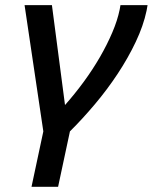

<svg xmlns="http://www.w3.org/2000/svg" viewBox="-20 -532 592 744"><path d="M181.2 -512.2 231.9 -125Q270 -168 304.7 -215.3Q339.4 -262.7 367.2 -310.8Q395 -358.9 415 -405.8Q435.1 -452.6 443.8 -495.1L446.8 -512.2H551.8L547.9 -490.2Q535.6 -432.1 506.1 -369.9Q476.6 -307.6 436.3 -246.6Q396 -185.5 347.9 -128.4Q299.8 -71.3 251 -22.9L205.1 191.9H102.1L147.9 -22.9L75.2 -512.2Z"/></svg>

Font: Clear Sans Medium
Style: Italic
Weight: 500
Italic angle: -12°
Foundry: Intel Corporation
Version: Version 1.00